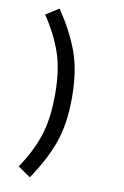

<svg xmlns="http://www.w3.org/2000/svg" viewBox="-104 -865 708 1094"><g transform="rotate(10 250.0 -318.0)"><path d="M74 -758 149 -806Q227 -692 267 -582Q307 -472 307 -318Q307 -164 267.5 -54.5Q228 55 149 170L76 120Q142 23 175.5 -75.5Q209 -174 209 -318Q209 -462 175 -560.5Q141 -659 74 -758Z"/></g></svg>

Font: Lekton
Style: Bold
Weight: 700
Designer: Paolo Mazzetti, Luciano Perondi, Raffaele Flato, Elena Papassissa, Emilio Macchia, Michela Povoleri, Tobias Seemiller, R
Version: Version 34.000